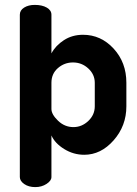

<svg xmlns="http://www.w3.org/2000/svg" viewBox="-20 -764 560 784"><path d="M122 -744Q152 -744 171 -733Q190 -722 190 -704V-546Q207 -578 241 -600Q275 -622 319 -622Q392 -622 444 -565.5Q496 -509 496 -426V-330Q496 -250 444 -191Q392 -132 324 -132Q280 -132 242 -155.5Q204 -179 190 -211V-41Q190 -26 170 -13Q150 0 124 0Q97 0 79 -12.5Q61 -25 61 -41V-704Q61 -722 78.5 -733Q96 -744 122 -744ZM367 -330V-426Q367 -460 340.5 -484.5Q314 -509 278 -509Q243 -509 216.5 -486Q190 -463 190 -426V-319Q190 -297 217 -271Q244 -245 280 -245Q314 -245 340.5 -270Q367 -295 367 -330Z"/></svg>

Font: Dosis
Style: Bold
Weight: 700
Designer: Edgar Tolentino, Pablo Impallari, Igino Marini
Foundry: Edgar Tolentino, Pablo Impallari, Igino Marini
Version: Version 1.007